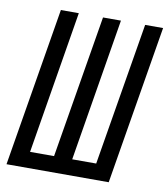

<svg xmlns="http://www.w3.org/2000/svg" viewBox="-82 -805 767 875"><g transform="rotate(10 301.0 -367.5)"><path d="M7 0 129 -735H212L103 -74H214L324 -735H407L298 -74H409L519 -735H602L480 0Z"/></g></svg>

Font: Iosevka SS04 Extended Oblique
Style: Regular
Weight: 400
Width: 7
Italic angle: -9°
Monospace: yes
Designer: Belleve Invis
Foundry: Belleve Invis
Version: Version 19.0.0; ttfautohint (v1.8.4)